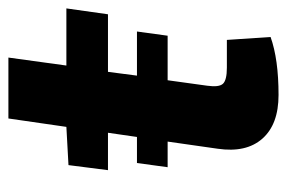

<svg xmlns="http://www.w3.org/2000/svg" viewBox="-133 -538 683 457"><g transform="rotate(-90 208.5 -309.5)"><path d="M266 -394 257 -325H362L352 -252H246L233 -158Q229 -130 237.5 -120.5Q246 -111 276 -111H342L349 -7Q296 12 211 12Q141 12 107 -26.5Q73 -65 83 -133L100 -252H39L49 -325H111L121 -394H32L44 -488L135 -493L155 -631H300L281 -493H417L403 -394Z"/></g></svg>

Font: Exo 2.0
Style: Bold Italic
Weight: 700
Italic angle: -8°
Designer: Natanael Gama
Version: Version 1.001;PS 001.001;hotconv 1.0.70;makeotf.lib2.5.58329